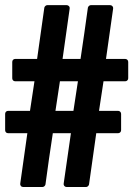

<svg xmlns="http://www.w3.org/2000/svg" viewBox="-24 -731 524 751"><path d="M263.2 -297.4 280.8 -413.1H210.4L192.9 -297.4ZM236.8 0.5Q231 0.5 227.5 -3.7Q224.1 -7.8 225.1 -13.2L253.4 -210H182.6Q174.8 -158.7 167.7 -109.9Q160.6 -61 153.8 -9.3Q152.8 -5.4 149.4 -2.4Q146 0.5 141.6 0.5H66.9Q61 0.5 57.6 -3.7Q54.2 -7.8 55.2 -13.2L83 -210H7.8Q2.4 -210 -0.7 -213.4Q-3.9 -216.8 -3.9 -221.7V-285.6Q-3.9 -290.5 -0.7 -293.9Q2.4 -297.4 7.8 -297.4H93.3L110.8 -413.1H35.6Q30.3 -413.1 27.1 -416.5Q23.9 -419.9 23.9 -424.8V-488.8Q23.9 -493.7 27.1 -497.1Q30.3 -500.5 35.6 -500.5H121.1L149.4 -701.2Q150.4 -705.1 153.8 -708Q157.2 -710.9 161.1 -710.9H236.8Q242.2 -710.9 245.8 -706.8Q249.5 -702.6 248.5 -697.3L220.7 -500.5H291Q298.3 -551.8 305.7 -600.6Q313 -649.4 319.8 -701.2Q320.8 -705.1 324.2 -708Q327.6 -710.9 331.5 -710.9H406.7Q412.1 -710.9 415.8 -706.8Q419.4 -702.6 418.5 -697.3L390.6 -500.5H465.8Q470.7 -500.5 474.1 -497.1Q477.5 -493.7 477.5 -488.8V-424.8Q477.5 -419.9 474.1 -416.5Q470.7 -413.1 465.8 -413.1H380.9L363.3 -297.4H438Q442.9 -297.4 446.3 -293.9Q449.7 -290.5 449.7 -285.6V-221.7Q449.7 -216.8 446.3 -213.4Q442.9 -210 438 -210H352.5L324.2 -9.3Q323.2 -5.4 319.8 -2.4Q316.4 0.5 312.5 0.5Z"/></svg>

Font: Alte DIN 1451 Mittelschrift
Style: Bold
Weight: 700
Designer: Peter Wiegel
Foundry: Peter Wiegel
Version: Version 1.003